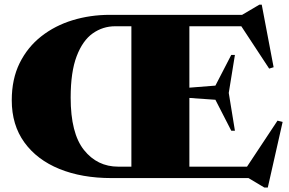

<svg xmlns="http://www.w3.org/2000/svg" viewBox="-20 -780 1266 841"><path d="M468 0Q338.5 0 240.2 -40Q142 -80 86.8 -156.2Q31.5 -232.5 31.5 -341Q31.5 -434 66.2 -504Q101 -574 161 -621Q221 -668 298.2 -691.5Q375.5 -715 461 -715H1040.5L1116 -759.5H1126.5L1178.5 -485.5L1159 -479.5L1037 -665H809.5V-396L923.5 -405L993 -539.5H1009L982 -373L1009 -207.5H993L923.5 -343L809.5 -351V-50H1062L1195.5 -251.5L1218 -246L1153 41.5H1138L1068.5 0ZM498 -50H555.5V-665H484.5Q430.5 -665 386.2 -633.8Q342 -602.5 315.8 -533.8Q289.5 -465 289.5 -352.5Q289.5 -196 347.8 -123Q406 -50 498 -50Z"/></svg>

Font: Newsreader 72pt ExtraBold
Style: Regular
Weight: 800
Designer: Hugues Gentile
Foundry: Production Type
Version: Version 1.003; ttfautohint (v1.8.3)